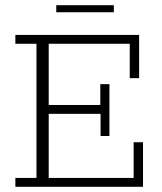

<svg xmlns="http://www.w3.org/2000/svg" viewBox="-20 -717 622 737"><path d="M39 0V-34H120V-549H39V-583H514V-417H478V-549H167V-314H365V-394H400V-195H366V-280H167V-34H493V-171H529V0ZM196 -670V-697H417V-670Z"/></svg>

Font: Rokkitt ExtraLight
Style: Regular
Weight: 250
Version: Version 3.103